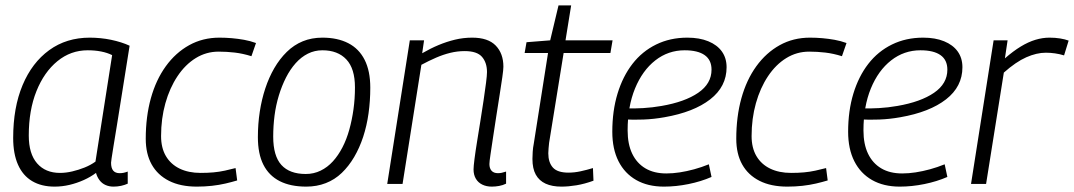

<svg xmlns="http://www.w3.org/2000/svg" viewBox="-20 -684 3994 714"><path d="M402 10Q386 10 372.5 4Q359 -2 350 -14Q341 -26 337 -41Q317 -26 291.5 -14.5Q266 -3 238.5 3.5Q211 10 183 10Q134 10 99.5 -10.5Q65 -31 47 -71.5Q29 -112 29 -171Q29 -284 64 -367.5Q99 -451 163 -497.5Q227 -544 314 -544Q333 -544 353.5 -542Q374 -540 393 -536Q412 -532 429.5 -526.5Q447 -521 462 -514Q446 -414 434.5 -341.5Q423 -269 415 -219.5Q407 -170 402 -140Q397 -110 395 -95.5Q393 -81 393 -79Q393 -59 401 -49.5Q409 -40 425 -40Q433 -40 440 -41.5Q447 -43 455 -46V-1Q444 4 430.5 7Q417 10 402 10ZM335 -83 397 -479Q379 -488 356 -492.5Q333 -497 306 -497Q243 -497 193.5 -456.5Q144 -416 115.5 -345Q87 -274 87 -180Q87 -112 118 -76.5Q149 -41 203 -41Q225 -41 248.5 -46.5Q272 -52 294.5 -61Q317 -70 335 -83Z M712 10Q651 10 608.5 -11.5Q566 -33 544 -72.5Q522 -112 522 -168Q522 -250 541 -318.5Q560 -387 596.5 -437.5Q633 -488 683.5 -516Q734 -544 796 -544Q819 -544 842 -542Q865 -540 887.5 -536Q910 -532 932 -524L915 -475Q883 -485 853 -488.5Q823 -492 793 -492Q747 -492 708 -468Q669 -444 640 -400.5Q611 -357 595 -300Q579 -243 579 -178Q579 -134 597 -103.5Q615 -73 648 -57Q681 -41 726 -41Q752 -41 774 -43Q796 -45 816.5 -49.5Q837 -54 856 -59L862 -13Q842 -7 818.5 -1.5Q795 4 768 7Q741 10 712 10Z M1119 10Q1060 10 1020 -10.5Q980 -31 959.5 -71.5Q939 -112 939 -174Q939 -223 946 -268.5Q953 -314 966.5 -355Q980 -396 1000 -430.5Q1020 -465 1046.5 -491Q1073 -517 1106 -530.5Q1139 -544 1179 -544Q1235 -544 1275 -523.5Q1315 -503 1336 -461.5Q1357 -420 1357 -358Q1357 -309 1350.5 -262.5Q1344 -216 1330.5 -175Q1317 -134 1297 -100Q1277 -66 1251 -41Q1225 -16 1191.5 -3Q1158 10 1119 10ZM1117 -37Q1147 -37 1172.5 -49.5Q1198 -62 1218 -84Q1238 -106 1253.5 -136Q1269 -166 1279 -202Q1289 -238 1294.5 -277.5Q1300 -317 1300 -359Q1300 -429 1268 -463Q1236 -497 1179 -497Q1150 -497 1125 -484.5Q1100 -472 1079.5 -449Q1059 -426 1043.5 -395.5Q1028 -365 1017 -329Q1006 -293 1001 -254.5Q996 -216 996 -176Q996 -104 1026.5 -70.5Q1057 -37 1117 -37Z M1504 -534H1557L1550 -486Q1581 -504 1611 -516.5Q1641 -529 1672 -536.5Q1703 -544 1736 -544Q1795 -544 1823.5 -514.5Q1852 -485 1852 -436Q1852 -425 1848 -397Q1844 -369 1838 -331Q1832 -293 1825.5 -251.5Q1819 -210 1813.5 -173Q1808 -136 1804 -109.5Q1800 -83 1800 -74Q1800 -58 1808 -49Q1816 -40 1832 -40Q1839 -40 1846 -41.5Q1853 -43 1862 -46V-1Q1850 5 1836 7.5Q1822 10 1809 10Q1789 10 1773.5 2.5Q1758 -5 1749.5 -19.5Q1741 -34 1741 -54Q1741 -65 1744.5 -92.5Q1748 -120 1754 -157Q1760 -194 1766.5 -234.5Q1773 -275 1778.5 -312Q1784 -349 1787.5 -376.5Q1791 -404 1791 -416Q1791 -451 1772.5 -472.5Q1754 -494 1708 -494Q1681 -494 1654.5 -487.5Q1628 -481 1601.5 -469.5Q1575 -458 1547 -443L1477 0H1420Z M2185 -59 2187 -12Q2154 0 2124 5Q2094 10 2068 10Q2033 10 2009 -1Q1985 -12 1972.5 -34.5Q1960 -57 1960 -93Q1960 -104 1961 -119.5Q1962 -135 1965 -150L2018 -487H1931L1938 -527L2026 -534L2057 -664H2104L2083 -534H2258L2250 -487H2076L2022 -153Q2021 -142 2020 -132.5Q2019 -123 2019 -114Q2019 -80 2036 -61Q2053 -42 2094 -42Q2116 -42 2139 -47Q2162 -52 2185 -59Z M2306 -281Q2337 -280 2371.5 -282Q2406 -284 2440 -290Q2527 -305 2576.5 -339Q2626 -373 2626 -425Q2626 -461 2600.5 -479Q2575 -497 2526 -497Q2465 -497 2417 -459.5Q2369 -422 2341.5 -355Q2314 -288 2314 -199Q2314 -148 2331 -112.5Q2348 -77 2380 -58Q2412 -39 2458 -39Q2482 -39 2508 -43Q2534 -47 2561.5 -54.5Q2589 -62 2616 -73L2626 -26Q2587 -9 2540.5 0.5Q2494 10 2449 10Q2389 10 2346 -14.5Q2303 -39 2280 -84.5Q2257 -130 2257 -194Q2257 -272 2276.5 -336Q2296 -400 2332 -446.5Q2368 -493 2420 -518.5Q2472 -544 2536 -544Q2581 -544 2614 -530.5Q2647 -517 2664.5 -492.5Q2682 -468 2682 -434Q2682 -362 2621 -314.5Q2560 -267 2451 -248Q2412 -241 2373 -239.5Q2334 -238 2301 -240Z M2908 10Q2847 10 2804.5 -11.5Q2762 -33 2740 -72.5Q2718 -112 2718 -168Q2718 -250 2737 -318.5Q2756 -387 2792.5 -437.5Q2829 -488 2879.5 -516Q2930 -544 2992 -544Q3015 -544 3038 -542Q3061 -540 3083.5 -536Q3106 -532 3128 -524L3111 -475Q3079 -485 3049 -488.5Q3019 -492 2989 -492Q2943 -492 2904 -468Q2865 -444 2836 -400.5Q2807 -357 2791 -300Q2775 -243 2775 -178Q2775 -134 2793 -103.5Q2811 -73 2844 -57Q2877 -41 2922 -41Q2948 -41 2970 -43Q2992 -45 3012.5 -49.5Q3033 -54 3052 -59L3058 -13Q3038 -7 3014.5 -1.5Q2991 4 2964 7Q2937 10 2908 10Z M3183 -281Q3214 -280 3248.5 -282Q3283 -284 3317 -290Q3404 -305 3453.5 -339Q3503 -373 3503 -425Q3503 -461 3477.5 -479Q3452 -497 3403 -497Q3342 -497 3294 -459.5Q3246 -422 3218.5 -355Q3191 -288 3191 -199Q3191 -148 3208 -112.5Q3225 -77 3257 -58Q3289 -39 3335 -39Q3359 -39 3385 -43Q3411 -47 3438.5 -54.5Q3466 -62 3493 -73L3503 -26Q3464 -9 3417.5 0.5Q3371 10 3326 10Q3266 10 3223 -14.5Q3180 -39 3157 -84.5Q3134 -130 3134 -194Q3134 -272 3153.5 -336Q3173 -400 3209 -446.5Q3245 -493 3297 -518.5Q3349 -544 3413 -544Q3458 -544 3491 -530.5Q3524 -517 3541.5 -492.5Q3559 -468 3559 -434Q3559 -362 3498 -314.5Q3437 -267 3328 -248Q3289 -241 3250 -239.5Q3211 -238 3178 -240Z M3727 -534 3717 -467Q3748 -494 3776 -511Q3804 -528 3830.5 -536Q3857 -544 3883 -544Q3904 -544 3922.5 -541Q3941 -538 3954 -533L3937 -478Q3921 -483 3903.5 -485.5Q3886 -488 3869 -488Q3835 -488 3796.5 -471Q3758 -454 3713 -414L3647 0H3591L3675 -534Z"/></svg>

Font: Georama Light
Style: Italic
Weight: 300
Italic angle: -9°
Designer: Jean-Baptiste Levee
Foundry: Production Type
Version: Version 1.001